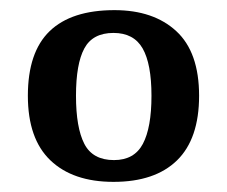

<svg xmlns="http://www.w3.org/2000/svg" viewBox="-20 -739 448 379"><path d="M204 -380Q124 -380 79.5 -422.5Q35 -465 35 -550Q35 -636 78 -677.5Q121 -719 206 -719Q283 -719 328 -677.5Q373 -636 373 -550Q373 -465 329.5 -422.5Q286 -380 204 -380ZM205 -423Q245 -423 262 -455Q279 -487 279 -550Q279 -613 261.5 -643.5Q244 -674 204 -674Q163 -674 146.5 -643.5Q130 -613 130 -550Q130 -487 146.5 -455Q163 -423 205 -423Z"/></svg>

Font: Noto Serif Khmer Medium
Style: Regular
Weight: 500
Version: Version 2.003